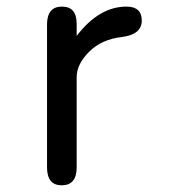

<svg xmlns="http://www.w3.org/2000/svg" viewBox="-20 -553 540 576"><path d="M210 -445.3Q277.3 -533.2 359.4 -533.2Q405.3 -533.2 405.3 -491.2Q405.3 -449.2 344.7 -441.9Q284.2 -434.6 247.6 -397.9Q210.9 -361.3 210 -323.2V-50.8Q210 2.9 165 2.9Q121.1 2.9 121.1 -50.8V-479.5Q121.1 -533.2 166 -533.2Q210 -533.2 210 -481.4Z"/></svg>

Font: MotoyaLMaru
Style: W3 mono
Weight: 400
Version: Version 1.01